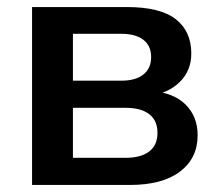

<svg xmlns="http://www.w3.org/2000/svg" viewBox="-20 -525 619 545"><path d="M71 0V-505H340Q435 -505 479 -470.5Q523 -436 523 -373Q523 -325 491 -293Q459 -261 406 -253V-267Q471 -263 506 -229Q541 -195 541 -141Q541 -76 491 -38Q441 0 349 0ZM187 -77H336Q380 -77 403.5 -95Q427 -113 427 -148Q427 -183 403.5 -201Q380 -219 336 -219H187ZM187 -296H325Q365 -296 387 -313.5Q409 -331 409 -363Q409 -395 387 -412Q365 -429 325 -429H187Z"/></svg>

Font: Mulish ExtraLight
Style: Regular
Weight: 200
Designer: Vernon Adams
Foundry: Vernon Adams
Version: Version 3.603